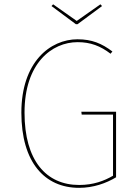

<svg xmlns="http://www.w3.org/2000/svg" viewBox="-20 -876 643 905"><path d="M453.4 -855.7 341.6 -777.3 230.4 -855.7 222.8 -847.4 337.6 -762H345.6L461 -847.4ZM346 -690.9C215.7 -690.9 80.7 -582.9 80.7 -345C80.7 -111.9 189.6 9.4 353 9.4C420 9.4 479.8 -12 527.1 -40.3V-349.3H363.4L365.1 -335.7H512.7V-47.7C471.7 -23.8 421 -4.1 353 -4.1C197.3 -4.1 95.6 -119.8 95.6 -345C95.6 -577.8 224 -677.3 346 -677.3C407 -677.3 453.7 -659.1 501.1 -622.7L509.8 -633.3C459.7 -671.4 412.3 -690.8 346 -690.8Z"/></svg>

Font: Fira Sans Hair
Style: Regular
Weight: 100
Designer: bBox Type GmbH & Carrois Corporate GbR & Edenspiekermann AG
Foundry: bBox Type GmbH & Carrois Corporate GbR & Edenspiekermann AG
Version: Version 4.300;PS 004.300;hotconv 1.0.88;makeotf.lib2.5.64775